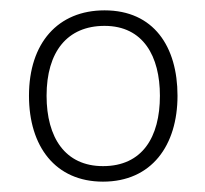

<svg xmlns="http://www.w3.org/2000/svg" viewBox="-20 -744 397 371"><path d="M323 -559C323 -654 277 -724 182 -724C92 -724 36 -661 36 -559C36 -461 87 -393 179 -393C273 -393 323 -463 323 -559ZM70 -559C70 -644 110 -694 182 -694C257 -694 289 -635 289 -559C289 -479 255 -423 179 -423C106 -423 70 -478 70 -559Z"/></svg>

Font: Noto Sans Thai Looped ExtraLight
Style: Regular
Weight: 200
Designer: Sasikarn Vongin, Ben Mitchell
Foundry: The Fontpad Ltd
Version: Version 1.001